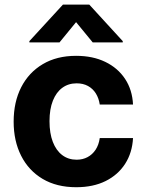

<svg xmlns="http://www.w3.org/2000/svg" viewBox="-20 -792 627 823"><path d="M306.6 10.5Q222.9 10.5 162.7 -25.2Q102.6 -61 70.6 -124.4Q38.5 -187.7 38.5 -270.7Q38.5 -354.5 70.8 -417.9Q103.2 -481.3 163.3 -517Q223.4 -552.7 306.2 -552.7Q377.6 -552.7 431.2 -526.8Q484.9 -500.9 516 -454Q547.2 -407 550.2 -343.8H407.6Q403.6 -371 390.8 -391.5Q378 -412 357.2 -423.4Q336.4 -434.8 308.4 -434.8Q273.3 -434.8 247.3 -415.8Q221.2 -396.9 206.7 -360.5Q192.2 -324.2 192.2 -272.5Q192.2 -220.6 206.5 -183.6Q220.8 -146.6 247 -127Q273.1 -107.4 308.4 -107.4Q334.6 -107.4 355.3 -118.5Q376.1 -129.5 389.8 -150.2Q403.5 -171 407.6 -200.2H550.2Q546.9 -137.5 516.5 -90Q486 -42.5 432.8 -16Q379.5 10.5 306.6 10.5ZM377.3 -610.4 306.1 -697.1 235.2 -610.4H105.9V-615.6L249.8 -772.3H362.7L506.2 -615.6V-610.4Z"/></svg>

Font: Inter V
Style: 
Weight: 400
Designer: Rasmus Andersson
Foundry: rsms
Version: Version 4.000;git-a3f224843